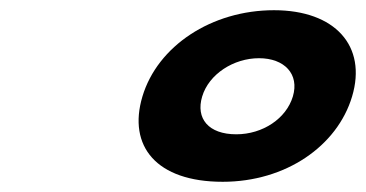

<svg xmlns="http://www.w3.org/2000/svg" viewBox="-20 -860 717 376"><path d="M258.9 -671C229.9 -574 285.9 -504 416.1 -504C539.6 -504 640.5 -574 669.5 -671C699.1 -770 636.1 -840 516.6 -840C394.4 -840 288.5 -770 258.9 -671ZM375.9 -671C389.1 -715 437.6 -746 487.2 -746C536.9 -746 566.7 -715 553.5 -671C540.6 -628 494.7 -597 442.7 -597C388.2 -597 363 -628 375.9 -671Z"/></svg>

Font: Hussar
Style: BdSuprExtOblThree
Weight: 700
Foundry: Cannot Into Space Fonts
Version: Version 2.00